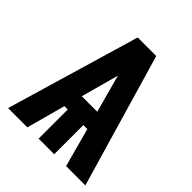

<svg xmlns="http://www.w3.org/2000/svg" viewBox="-196 -837 964 964"><g transform="rotate(45 286.0 -355.5)"><path d="M330.1 -645.5 153.8 0H17.1L226.6 -710.9H299.3ZM429.2 0 252.4 -650.4 285.6 -710.9H358.4L565.9 0ZM442.4 -303.7V-207H125.5V-303.7ZM344.7 -261.2V0H233.9V-261.2Z"/></g></svg>

Font: Roboto Condensed SemiBold
Style: Regular
Weight: 600
Designer: Christian Robertson
Foundry: Google
Version: Version 3.008; 2023